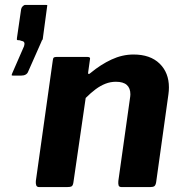

<svg xmlns="http://www.w3.org/2000/svg" viewBox="-20 -762 740 782"><path d="M33 -454Q27 -454 27.5 -457Q28 -460 30 -464L78 -574Q84 -593 69 -595L60 -598Q52 -598 50 -599Q48 -600 49 -607L66 -724Q67 -731 72.5 -736.5Q78 -742 83 -742H166Q171 -742 172 -741.5Q173 -741 172 -736L154 -602Q153 -600 151 -597.5Q149 -595 149 -593L95 -471Q89 -454 65 -454H33ZM140 0Q130 0 127.5 -7.5Q125 -15 126 -25L195 -516Q196 -525 199 -527.5Q202 -530 209 -530H337Q343 -530 345.5 -527.5Q348 -525 346 -517L339 -467Q338 -455 349 -465Q390 -499 434 -519.5Q478 -540 524 -540Q592 -540 630 -503Q668 -466 668 -406Q668 -399 667.5 -392Q667 -385 666 -378L616 -20Q614 -8 609 -4Q604 0 591 0H476Q465 0 463 -7Q461 -14 462 -25L509 -359Q510 -365 510.5 -370Q511 -375 511 -378Q511 -403 496.5 -416Q482 -429 452 -429Q430 -429 409.5 -421Q389 -413 369.5 -398.5Q350 -384 329 -363L279 -19Q277 -6 271.5 -3Q266 0 252 0H140Z"/></svg>

Font: Libre Franklin Thin
Style: Bold Italic
Weight: 700
Italic angle: -8°
Version: Version 3.000